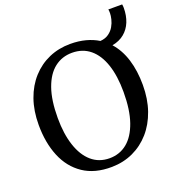

<svg xmlns="http://www.w3.org/2000/svg" viewBox="-153 -990 1044 1127"><g transform="rotate(-20 369.0 -427.0)"><path d="M354.5 11Q247.5 12.5 176 -35.8Q104.5 -84 69 -170Q33.5 -256 33.5 -367.5Q33.5 -455.5 58.5 -526.2Q83.5 -597 129.2 -647.5Q175 -698 236.2 -724.8Q297.5 -751.5 369.5 -751.5Q421.5 -751.5 464.8 -740Q508 -728.5 543 -707Q574.5 -709.5 595.8 -724.8Q617 -740 629 -761Q641 -782 646.2 -803.8Q651.5 -825.5 651.5 -841Q651.5 -851 651 -856.2Q650.5 -861.5 649.5 -865H736Q737 -859.5 737.5 -854Q738 -848.5 738 -843Q738 -795 722.5 -756.5Q707 -718 676.5 -692.8Q646 -667.5 600.5 -659Q644.5 -610 666.5 -539Q688.5 -468 688.5 -379.5Q688.5 -292 663.5 -220.5Q638.5 -149 593.5 -97.8Q548.5 -46.5 487.5 -18.2Q426.5 10 354.5 11ZM359 -41.5Q422 -41.5 468.8 -79.5Q515.5 -117.5 541.8 -192.8Q568 -268 568 -379.5Q568 -479.5 544 -551Q520 -622.5 473.8 -660.8Q427.5 -699 361.5 -699Q299 -699 252 -662.5Q205 -626 178.8 -552.5Q152.5 -479 152.5 -367.5Q152.5 -268 176.8 -194.8Q201 -121.5 247.2 -81.5Q293.5 -41.5 359 -41.5Z"/></g></svg>

Font: Merriweather Light 18pt
Style: Regular
Weight: 400
Version: Version 2.100